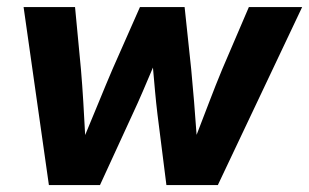

<svg xmlns="http://www.w3.org/2000/svg" viewBox="-20 -536 895 556"><path d="M121.6 0 48.3 -515.6H197.3L214.4 -335.4Q218.3 -289.6 221.2 -241.2Q224.1 -192.9 226.6 -145Q246.6 -192.9 266.4 -241.2Q286.1 -289.6 305.7 -335.4L385.3 -515.6H514.6L533.7 -335.4Q538.1 -290 542 -241.7Q545.9 -193.4 549.3 -145.5Q567.9 -193.4 586.2 -241.5Q604.5 -289.6 623.5 -335.4L700.7 -515.6H855L610.8 0H461.9L436 -205.1Q432.1 -237.3 429 -271.5Q425.8 -305.7 422.9 -340.3Q408.2 -305.7 393.6 -271.5Q378.9 -237.3 363.8 -205.1L269.5 0Z"/></svg>

Font: Inter Display
Style: Bold Italic
Weight: 700
Italic angle: -9.39999°
Designer: Rasmus Andersson
Foundry: rsms
Version: Version 4.000;git-a52131595